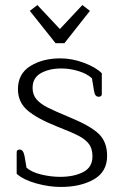

<svg xmlns="http://www.w3.org/2000/svg" viewBox="-20 -729 489 760"><path d="M98 -686 128 -709 217 -614 306 -709 336 -686 235 -558H200ZM46 -41V-126Q46 -137 58 -137Q72 -137 77 -112L85 -65Q106 -47 144 -38Q182 -29 218 -29Q273 -29 309.5 -48Q346 -67 346 -110Q346 -140 332.5 -158.5Q319 -177 291 -191.5Q263 -206 204 -229Q126 -260 88.5 -292.5Q51 -325 51 -376Q51 -437 100 -467.5Q149 -498 219 -498Q265 -498 312 -480.5Q359 -463 383 -439V-356Q383 -352 380 -349Q377 -346 371 -346Q363 -346 358.5 -351.5Q354 -357 352 -370L344 -419Q325 -437 291 -447.5Q257 -458 223 -458Q175 -458 142 -439.5Q109 -421 109 -381Q109 -354 124.5 -336Q140 -318 167.5 -304Q195 -290 255 -265Q336 -232 370 -200Q404 -168 404 -112Q404 -49 351.5 -19Q299 11 221 11Q174 11 123.5 -3Q73 -17 46 -41Z"/></svg>

Font: Maitree Light
Style: Regular
Weight: 300
Designer: CadsonDemak Team
Foundry: CadsonDemak
Version: Version 1.001